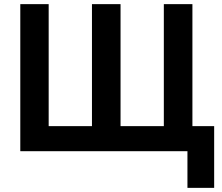

<svg xmlns="http://www.w3.org/2000/svg" viewBox="-20 -730 1073 927"><path d="M885 177V0H78V-710H215V-121H424V-710H562V-121H771V-710H909V-121H1014V177Z"/></svg>

Font: Raleway
Style: Bold
Weight: 700
Designer: Matt McInerney, Pablo Impallari, Rodrigo Fuenzalida
Foundry: Matt McInerney, Pablo Impallari, Rodrigo Fuenzalida
Version: Version 3.000